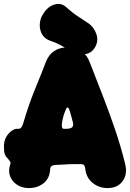

<svg xmlns="http://www.w3.org/2000/svg" viewBox="-20 -933 662 978"><path d="M127 25Q93 25 67.5 8.5Q42 -8 31.5 -35Q21 -62 32 -95Q32 -95 33 -98Q34 -101 34 -101Q34 -105 33 -108Q32 -110 30.5 -112Q29 -114 27 -116Q21 -125 15 -130.5Q9 -136 4.5 -147.5Q0 -159 0 -186V-188Q0 -215 11.5 -235Q23 -255 38.5 -266Q54 -277 66 -277H76Q90 -277 98 -304Q113 -355 126 -392.5Q139 -430 152 -463Q165 -496 180 -532Q195 -568 213 -616Q242 -692 326 -692Q408 -692 437 -616Q473 -524 505.5 -440Q538 -356 566.5 -272.5Q595 -189 618 -96Q630 -44 604 -9.5Q578 25 528 25Q484 25 451 -2Q418 -29 414 -77Q414 -77 414 -77.5Q414 -78 412 -84Q408 -97 395 -97Q368 -97 354 -97Q340 -97 330.5 -96.5Q321 -96 307 -95Q293 -94 265 -93Q256 -93 247 -89.5Q238 -86 236 -75Q235 -71 235.5 -71.5Q236 -72 235 -64Q231 -22 200.5 1.5Q170 25 127 25ZM305 -277Q314 -277 320.5 -277Q327 -277 336 -279Q348 -282 351 -290.5Q354 -299 352 -307Q346 -327 342 -344.5Q338 -362 331 -379Q330 -383 325.5 -385Q321 -387 317 -379Q308 -358 304 -344.5Q300 -331 296 -310Q294 -297 295.5 -287Q297 -277 305 -277ZM428 -816Q457 -797 470 -762Q483 -727 466 -696L465 -694Q447 -661 411.5 -657Q376 -653 341 -673Q313 -690 286.5 -704Q260 -718 234 -726Q207 -736 194.5 -758Q182 -780 182.5 -806Q183 -832 195 -854L200 -862Q222 -899 257.5 -910Q293 -921 321 -893Q354 -864 376.5 -850Q399 -836 428 -816Z"/></svg>

Font: Winky Sans Black
Style: Regular
Weight: 900
Designer: Simon Atzbach
Foundry: typofactur
Version: Version 1.205